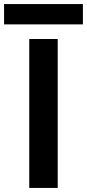

<svg xmlns="http://www.w3.org/2000/svg" viewBox="-44 -925 428 945"><path d="M100 -733H240V0H100ZM-24 -905H364V-805H-24Z"/></svg>

Font: Kreadon
Style: Bold
Weight: 700
Designer: Reiya WATANABE
Foundry: StudioGnu
Version: Version 1.003; ttfautohint (v1.8.4.7-5d5b);gftools[0.9.32]